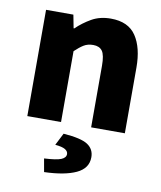

<svg xmlns="http://www.w3.org/2000/svg" viewBox="-84 -577 744 886"><g transform="rotate(10 288.0 -134.5)"><path d="M62 0V-498H190L202 -436H205Q236 -466 274.5 -488Q313 -510 364 -510Q446 -510 482.5 -455.5Q519 -401 519 -308V0H361V-288Q361 -339 347.5 -357.5Q334 -376 305 -376Q279 -376 260.5 -364.5Q242 -353 220 -332V0ZM183 241 172 179Q230 176 251.5 167Q273 158 273 141Q273 128 259 119.5Q245 111 212 108L241 51Q324 57 355 77.5Q386 98 386 136Q386 188 332.5 213Q279 238 183 241Z"/></g></svg>

Font: Mada ExtraBold
Style: Regular
Weight: 800
Designer: Khaled Hosny
Version: Version 1.5